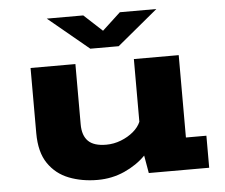

<svg xmlns="http://www.w3.org/2000/svg" viewBox="-51 -766 978 836"><g transform="rotate(-5 437.5 -348.5)"><path d="M343 10.5Q274.5 10.5 218 -11.5Q161.5 -33.5 127.8 -83Q94 -132.5 94 -215.5V-500.5H290V-237Q290 -188 314.8 -163.5Q339.5 -139 393.5 -139Q426.5 -139 458 -151.2Q489.5 -163.5 512.8 -183.2Q536 -203 545.5 -226V-500H741.5V-140H831V0H567L553.5 -77.5Q516 -39 461 -14.2Q406 10.5 343 10.5ZM183 -708.5H342.5L422.5 -634.5L502.5 -708.5H662L484.5 -561.5H360.5Z"/></g></svg>

Font: Trispace SemiExpanded ExtraBold
Style: Regular
Weight: 800
Width: 6
Designer: Tyler Finck
Foundry: Etcetera Type Company
Version: Version 1.210; ttfautohint (v1.8.3)